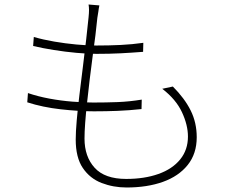

<svg xmlns="http://www.w3.org/2000/svg" viewBox="-20 -798 1040 852"><path d="M421 -774Q418 -760 416.5 -747Q415 -734 412 -719Q409 -686 403.5 -642Q398 -598 391 -547.5Q384 -497 378 -445Q372 -393 366.5 -343.5Q361 -294 358 -253Q355 -212 355 -183Q355 -103 400 -53.5Q445 -4 540 -4Q621 -4 683 -26Q745 -48 779.5 -90.5Q814 -133 814 -192Q814 -243 787.5 -300Q761 -357 700 -404L747 -414Q799 -362 826 -308Q853 -254 853 -189Q853 -116 813 -66Q773 -16 703 9Q633 34 542 34Q483 34 431 14Q379 -6 347.5 -52.5Q316 -99 316 -179Q316 -212 320.5 -264Q325 -316 332.5 -377.5Q340 -439 348 -503Q356 -567 362.5 -623.5Q369 -680 373 -721Q375 -740 375 -753.5Q375 -767 373 -778ZM130 -634Q171 -622 220.5 -613.5Q270 -605 319 -600.5Q368 -596 407 -596Q464 -596 515.5 -598.5Q567 -601 616 -608L615 -568Q564 -564 515.5 -561.5Q467 -559 408 -559Q369 -559 319.5 -563.5Q270 -568 219.5 -576Q169 -584 127 -594ZM104 -385Q148 -370 199 -360.5Q250 -351 301 -347Q352 -343 394 -343Q450 -343 502 -345Q554 -347 609 -356L608 -314Q552 -308 501.5 -306Q451 -304 397 -304Q330 -304 249.5 -313Q169 -322 101 -344Z"/></svg>

Font: Noto Sans JP ExtraLight
Style: Regular
Weight: 250
Designer: Ryoko NISHIZUKA  (kana, bopomofo & ideographs); Paul D. Hunt (Latin, Greek & Cyrillic); Sandoll Communications , Soo-you
Foundry: Adobe
Version: Version 2.004-H2;hotconv 1.0.118;makeotfexe 2.5.65603